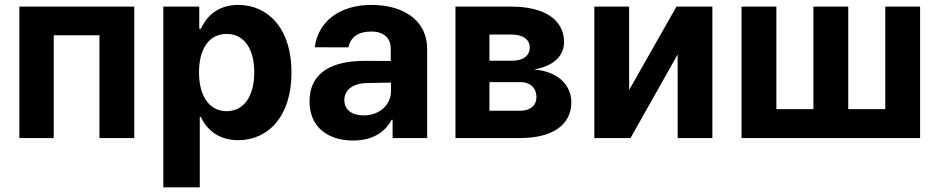

<svg xmlns="http://www.w3.org/2000/svg" viewBox="-20 -573 3897 797"><path d="M60.4 0H203.1V-426.5H392.8V0H537.3V-545.5H60.4Z M658 204.5H809.3V-87.4H813.9C834.9 -41.9 880.7 8.9 968.8 8.9C1093 8.9 1190 -89.5 1190 -272C1190 -459.5 1088.8 -552.6 969.1 -552.6C877.8 -552.6 834.2 -498.2 813.9 -453.8H807.2V-545.5H658ZM806.1 -272.7C806.1 -370 847.3 -432.2 920.8 -432.2C995.7 -432.2 1035.5 -367.2 1035.5 -272.7C1035.5 -177.6 995 -111.5 920.8 -111.5C848 -111.5 806.1 -175.4 806.1 -272.7Z M1446 10.3C1526.6 10.3 1578.8 -24.9 1605.5 -75.6H1609.7V0H1753.2V-367.9C1753.2 -497.9 1643.1 -552.6 1521.7 -552.6C1391 -552.6 1300.8 -485.1 1286.6 -376.8L1426.8 -376.4C1434.3 -418.3 1466.6 -442.1 1521 -442.1C1572.4 -442.1 1601.9 -416.2 1601.9 -371.4V-320L1495.4 -320.3C1361.2 -321 1264.9 -274.1 1264.9 -152.3C1264.9 -44.4 1342 10.3 1446 10.3ZM1409.4 -157.3C1409.4 -199.9 1444.2 -227.3 1503.6 -228.3L1603 -230.1V-195C1603 -137.8 1555.8 -94.1 1489.3 -94.1C1442.8 -94.1 1409.4 -115.8 1409.4 -157.3Z M1870.7 0H2139.2C2275.6 0 2351.6 -55.8 2351.6 -148.8C2351.6 -220.5 2294.7 -277.3 2196.7 -284.4C2274.9 -297.9 2321.4 -339.1 2321.4 -398.1C2321.4 -492.5 2237.9 -545.5 2103.3 -545.5H1870.7ZM2011.7 -113.3V-232.2H2139.2C2181.1 -232.2 2206.7 -208.5 2206.7 -169.7C2206.7 -134.6 2181.1 -113.3 2139.2 -113.3ZM2011.7 -321V-429.7H2103.3C2150.2 -429.7 2179 -409.4 2179 -376.1C2179 -341.6 2151.6 -321 2106.5 -321Z M2591.6 -199.6V-545.5H2447.1V0H2597.3L2793 -346.9V0H2937.1V-545.5H2788Z M3058.2 -545.5V0H3799.4V-545.5H3654.8V-120H3501.1V-545.5H3356.5V-120H3202.8V-545.5Z"/></svg>

Font: Magic Ui Pro
Style: Bold
Weight: 700
Designer: Stefan Endress, Andreas Faust
Version: Version 1.000;FEAKit 1.0